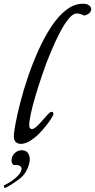

<svg xmlns="http://www.w3.org/2000/svg" viewBox="-46 -755 507 1025"><path d="M363 -683Q344 -683 321 -655.5Q298 -628 274 -582Q250 -536 226 -479Q202 -422 181.5 -362Q161 -302 144.5 -247Q128 -192 119 -150Q110 -108 110 -87Q110 -74 115 -70Q120 -66 124 -66Q135 -66 150 -80Q165 -94 180.5 -112Q196 -130 209 -144Q222 -158 229 -158Q235 -158 237 -154.5Q239 -151 240 -147Q240 -143 229.5 -125.5Q219 -108 201 -85Q183 -62 160.5 -39.5Q138 -17 113 -2Q88 13 65 13Q49 13 38.5 3.5Q28 -6 28 -28Q28 -48 37 -96Q46 -144 62.5 -208.5Q79 -273 103.5 -345Q128 -417 159 -486Q190 -555 227 -611.5Q264 -668 307 -701.5Q350 -735 397 -735Q419 -735 430 -726Q441 -717 441 -706Q441 -695 431.5 -685.5Q422 -676 403 -672Q393 -677 384 -680Q375 -683 363 -683ZM-26 235Q9 219 36.5 195.5Q64 172 68 153Q75 123 28 126Q11 117 17 90Q21 72 36 59.5Q51 47 70 47Q96 47 106.5 67.5Q117 88 111 113Q99 167 61.5 197Q24 227 -21 250Z"/></svg>

Font: Sedan
Style: Italic
Weight: 400
Italic angle: -13.8°
Designer: Sebastian Salazar
Foundry: Sebastian Salazar
Version: Version 1.100; ttfautohint (v1.8.4.7-5d5b)